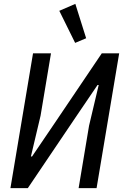

<svg xmlns="http://www.w3.org/2000/svg" viewBox="-20 -974 640 994"><path d="M151 -698H244L190 -375L140 -164H146L262 -335L507 -698H597L480 0H387L441 -323L491 -534H485L369 -363L124 0H34ZM287 -918 370 -954 426 -776 369 -752Z"/></svg>

Font: IBM Plex Mono Text
Style: Italic
Weight: 450
Italic angle: -9°
Monospace: yes
Designer: Mike Abbink, Paul van der Laan, Pieter van Rosmalen
Foundry: Bold Monday
Version: Version 2.1